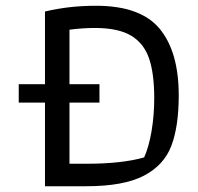

<svg xmlns="http://www.w3.org/2000/svg" viewBox="-20 -646 686 666"><path d="M136 -290H45V-354H136V-606Q218 -626 313 -626Q468 -626 534 -546Q600 -466 600 -315Q600 -208 574.5 -140.5Q549 -73 479 -36.5Q409 0 279 0H136ZM280 -78Q403 -78 480 -100Q496 -135 505.5 -190Q515 -245 515 -306Q515 -391 497 -443.5Q479 -496 434.5 -522.5Q390 -549 309 -549Q267 -549 221 -543V-354H325V-290H221V-78Z"/></svg>

Font: Athiti Medium
Style: Regular
Weight: 500
Designer: CadsonDemak Team
Foundry: CadsonDemak
Version: Version 1.032